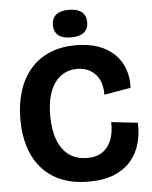

<svg xmlns="http://www.w3.org/2000/svg" viewBox="-58 -902 761 964"><g transform="rotate(-5 322.0 -420.0)"><path d="M350 14Q270 14 211 -11Q152 -36 112.5 -82Q73 -128 54 -190Q35 -252 35 -326Q35 -403 54.5 -466.5Q74 -530 113 -576.5Q152 -623 210 -648.5Q268 -674 345 -674Q410 -674 459 -656Q508 -638 540.5 -605.5Q573 -573 588 -529.5Q603 -486 600 -437L466 -414Q467 -459 451.5 -490Q436 -521 407.5 -538Q379 -555 341 -555Q307 -555 279 -541.5Q251 -528 230 -501Q209 -474 197.5 -432Q186 -390 186 -333Q186 -260 205.5 -209Q225 -158 262.5 -131.5Q300 -105 353 -105Q403 -105 433 -127.5Q463 -150 476.5 -188Q490 -226 488 -274L621 -259Q624 -204 610 -154.5Q596 -105 563.5 -67Q531 -29 478.5 -7.5Q426 14 350 14ZM325 -715Q283 -715 261 -732.5Q239 -750 239 -784Q239 -819 261 -836.5Q283 -854 325 -854Q368 -854 390 -836Q412 -818 412 -784Q412 -751 390 -733Q368 -715 325 -715Z"/></g></svg>

Font: Bricolage Grotesque 72pt
Style: Bold
Weight: 700
Designer: Mathieu Triay
Foundry: Atelier Triay
Version: Version 1.001;gftools[0.9.33.dev8+g029e19f]